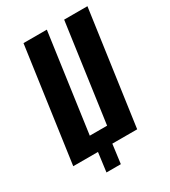

<svg xmlns="http://www.w3.org/2000/svg" viewBox="-172 -678 765 863"><g transform="rotate(-30 211.0 -246.0)"><path d="M122.2 99 135.2 0H6.9L89.9 -591H211L139.9 -81.7H229.8L300.9 -591H421.7L338.7 0H209.7L196.7 99Z"/></g></svg>

Font: Alumni Sans Thin
Style: Italic
Weight: 100
Italic angle: -8°
Designer: Robert E. Leuschke
Foundry: Robert E. Leuschke
Version: Version 1.016